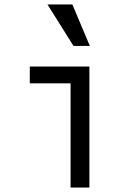

<svg xmlns="http://www.w3.org/2000/svg" viewBox="-20 -837 620 857"><path d="M379 -540H113V-465H295V0H379ZM381 -632 303 -817H192L308 -632Z"/></svg>

Font: CommitMono-dimboump
Style: Regular
Weight: 400
Monospace: yes
Designer: Eigil Nikolajsen
Foundry: Eigil Nikolajsen
Version: Version 1.143